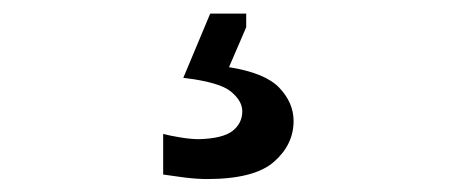

<svg xmlns="http://www.w3.org/2000/svg" viewBox="-20 -41 676 289"><path d="M291.5 228.5Q276.4 228.5 257.1 226.1Q237.8 223.6 225.6 221.7V160.6Q234.9 163.1 251.2 165.8Q267.6 168.5 279.3 168.5Q315.4 167.5 330.1 156Q344.7 144.5 344.7 126.5Q344.7 110.8 327.4 96.7Q310.1 82.5 255.9 76.2L296.4 -20.5H350.6V0L324.7 60.1Q379.4 68.8 400.6 91.3Q421.9 113.8 421.9 141.1Q421.9 176.8 392.3 202.6Q362.8 228.5 291.5 228.5Z"/></svg>

Font: Pinar-FD Medium
Style: Regular
Weight: 500
Designer: Amin Abedi
Version: Version 3.000